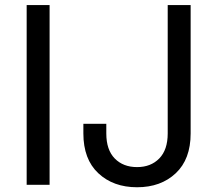

<svg xmlns="http://www.w3.org/2000/svg" viewBox="-20 -748 879 777"><path d="M180.7 -727.5V0H87.9V-727.5ZM534.7 9.8Q438.5 9.8 377.9 -46.9Q317.4 -103.5 317.4 -208V-247.1H410.2V-208Q410.2 -141.6 444.3 -106.7Q478.5 -71.8 534.7 -71.8Q590.3 -71.8 624.5 -106.7Q658.7 -141.6 658.7 -208V-727.5H751.5V-208Q751.5 -103.5 691.2 -46.9Q630.9 9.8 534.7 9.8Z"/></svg>

Font: Inter
Style: Regular
Weight: 400
Designer: Rasmus Andersson
Foundry: rsms
Version: Version 4.001;git-9221beed3